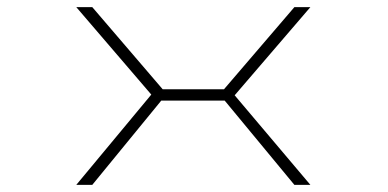

<svg xmlns="http://www.w3.org/2000/svg" viewBox="-20 -520 1090 540"><path d="M853 -500 640 -252 853 0H808L612 -237H433.5L239.5 0H194.5L405.5 -254L194.5 -500H239.5L437.5 -269H610L808 -500Z"/></svg>

Font: League Mono Extended Thin
Style: Regular
Weight: 100
Width: 9
Designer: Tyler Finck
Foundry: The League of Moveable Type / Tyler Finck
Version: Version 2.210